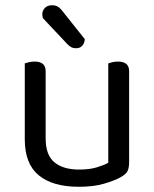

<svg xmlns="http://www.w3.org/2000/svg" viewBox="-20 -703 590 736"><path d="M75 -460Q80 -462 90.5 -464.5Q101 -467 113 -467Q155 -467 155 -430V-173Q155 -108 189 -80.5Q223 -53 283 -53Q323 -53 351 -61.5Q379 -70 395 -79V-460Q400 -462 410.5 -464.5Q421 -467 432 -467Q475 -467 475 -430V-82Q475 -61 469.5 -48.5Q464 -36 443 -24Q420 -11 379.5 1Q339 13 282 13Q182 13 128.5 -31Q75 -75 75 -169ZM144 -634Q142 -644 142 -647Q142 -663 152.5 -673Q163 -683 180 -683Q201 -683 215 -666L305 -553Q304 -537 295 -527.5Q286 -518 272 -518Q261 -518 253.5 -522Q246 -526 238 -534Z"/></svg>

Font: Baloo 2 Latin
Style: Regular
Weight: 400
Designer: Sarang Kulkarni and Ek Type
Foundry: Ek Type
Version: Version 1.001